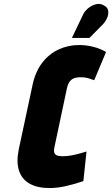

<svg xmlns="http://www.w3.org/2000/svg" viewBox="-20 -940 568 972"><path d="M499 -815Q513 -829 521.5 -847.5Q530 -866 528 -884Q526 -902 507 -912Q488 -924 466 -918.5Q444 -913 426 -898Q408 -883 400 -865L344 -748H433ZM457 -534 517 -677Q485 -695 450.5 -703.5Q416 -712 380 -712Q325 -712 276.5 -689.5Q228 -667 193.5 -622Q159 -577 145 -511L75 -184Q62 -121 76 -77Q90 -33 129.5 -10.5Q169 12 231 12Q269 12 312 2.5Q355 -7 402 -23L418 -173Q408 -170 387.5 -164Q367 -158 343 -153.5Q319 -149 298 -149Q288 -149 276 -151Q264 -153 257.5 -162Q251 -171 255 -192L319 -494Q325 -520 336.5 -531.5Q348 -543 361.5 -546Q375 -549 386 -549Q409 -549 423.5 -545Q438 -541 457 -534Z"/></svg>

Font: Advent Pro Black
Style: Italic
Weight: 900
Italic angle: -12°
Version: Version 3.000